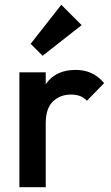

<svg xmlns="http://www.w3.org/2000/svg" viewBox="-20 -782 465 802"><path d="M61 0V-480H171V0ZM171 -267 133 -286Q133 -377 173.5 -433.5Q214 -490 296 -490Q332 -490 361 -477Q390 -464 415 -435L343 -361Q330 -375 314 -381Q298 -387 277 -387Q231 -387 201 -358Q171 -329 171 -267ZM158 -549 108 -599 236 -762 321 -677Z"/></svg>

Font: Outfit Thin Medium
Style: Regular
Weight: 500
Version: Version 1.100;gftools[0.9.27]